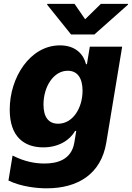

<svg xmlns="http://www.w3.org/2000/svg" viewBox="-20 -795 704 1026"><path d="M378.2 -774.5H232.6L231.9 -769.9L359.7 -610.8H484.4L663.7 -769.9L664.4 -774.5H519.2L435 -692.1ZM229.8 211.3C395.2 211.3 519.9 135.7 547.9 -32.3L632.8 -545.5H459.9L444.6 -452.1H439.6C427.2 -502.1 386.7 -552.6 300.4 -552.6C140.3 -552.6 31.6 -380.3 32 -209.2C31.6 -64.6 109 -7.5 211.3 -7.5C291.9 -7.5 352.3 -44.7 381.4 -95.2H387.4L377.1 -32.7C361.5 60.4 283 78.8 217.7 78.8C167.6 78.8 111.5 68.9 47.2 36.2L25.2 169.7C94.8 203.5 179 211.3 229.8 211.3ZM290.8 -133.9C240.1 -133.9 212.4 -168.3 212.4 -236.5C212.4 -331.7 266 -416.9 342 -416.9C392.4 -416.9 420.8 -380 421.2 -310.4C420.8 -215.9 368.3 -133.9 290.8 -133.9Z"/></svg>

Font: TID UI Extra Bold
Style: Italic
Weight: 800
Italic angle: -9.39999°
Designer: The TID Project Authors
Foundry: Bakken & Bæck
Version: Version 1.001;hotconv 1.0.109;makeotfexe 2.5.65596